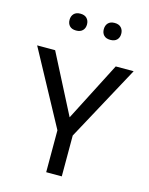

<svg xmlns="http://www.w3.org/2000/svg" viewBox="-127 -942 795 1022"><g transform="rotate(15 270.5 -431.0)"><path d="M314.9 0H229V-231L7.8 -639.6H106.9L273.9 -314.5L440.9 -639.6H539.6L314.9 -225.1ZM411.9 -781.2Q399.4 -768.6 376 -768.6Q352.5 -768.6 340.3 -781.2Q328.1 -793.9 328.1 -814.9Q328.1 -835.9 340.3 -848.9Q352.5 -861.8 376 -861.8Q399.4 -861.8 411.9 -848.6Q424.3 -835.4 424.3 -814.7Q424.3 -793.9 411.9 -781.2ZM222.9 -782.2Q210.4 -769.5 187 -769.5Q163.6 -769.5 151.4 -782.2Q139.2 -794.9 139.2 -815.7Q139.2 -836.4 151.4 -849.4Q163.6 -862.3 187 -862.3Q210.4 -862.3 222.9 -849.4Q235.4 -836.4 235.4 -815.7Q235.4 -794.9 222.9 -782.2Z"/></g></svg>

Font: Yantramanav
Style: Regular
Weight: 400
Version: Version 1.000;PS 1.0;hotconv 1.0.72;makeotf.lib2.5.5900; ttf